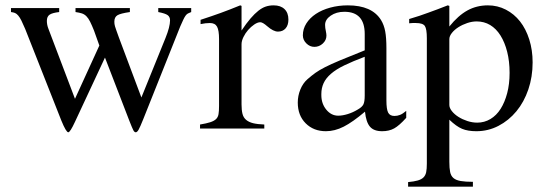

<svg xmlns="http://www.w3.org/2000/svg" viewBox="-20 -480 2039 717"><path d="M694 -450V-435Q686 -432 681.5 -429.5Q677 -427 673 -421.5Q669 -416 664.5 -406.5Q660 -397 653 -381L515 -35Q503 -5 497.5 4.5Q492 14 487 14Q482 14 478 6.5Q474 -1 463 -29L372 -265L260 -25Q242 14 235 14Q227 14 209 -30L74 -372Q66 -391 60 -403Q54 -415 48 -422Q42 -429 36 -431.5Q30 -434 21 -435V-450H201V-435Q175 -432 165 -425Q155 -418 155 -402Q155 -387 161 -372L260 -111L351 -310Q346 -324 341 -338Q336 -352 331 -366Q323 -386 316.5 -399Q310 -412 302.5 -419.5Q295 -427 285.5 -430Q276 -433 262 -435V-450H465V-435Q430 -430 418.5 -423Q407 -416 407 -399Q407 -394 407.5 -390.5Q408 -387 409.5 -381.5Q411 -376 414.5 -366.5Q418 -357 424 -340L508 -116L598 -338Q615 -380 615 -404Q615 -417 606 -423.5Q597 -430 571 -435V-450Z M729 -406Q751 -413 769.5 -419.5Q788 -426 805 -432Q822 -438 839.5 -445Q857 -452 877 -460L882 -458V-366Q900 -393 915.5 -411Q931 -429 945 -440Q959 -451 972.5 -455.5Q986 -460 1002 -460Q1028 -460 1042.5 -446Q1057 -432 1057 -407Q1057 -386 1046.5 -374Q1036 -362 1018 -362Q1001 -362 978 -382Q961 -397 952 -397Q942 -397 929.5 -388.5Q917 -380 906.5 -368Q896 -356 889 -341.5Q882 -327 882 -315V-90Q882 -69 885.5 -55Q889 -41 899 -32.5Q909 -24 925 -20Q941 -16 967 -15V0H727V-15Q751 -19 765 -23.5Q779 -28 786.5 -35Q794 -42 796 -53.5Q798 -65 798 -84V-334Q798 -367 790.5 -380.5Q783 -394 764 -394Q748 -394 729 -390Z M1497 -40Q1471 -11 1452 -0.5Q1433 10 1407 10Q1376 10 1361.5 -7Q1347 -24 1343 -63Q1297 -24 1263.5 -7Q1230 10 1197 10Q1151 10 1121.5 -19.5Q1092 -49 1092 -97Q1092 -122 1101.5 -145.5Q1111 -169 1128 -184Q1144 -198 1158 -208Q1172 -218 1193.5 -229Q1215 -240 1249.5 -254.5Q1284 -269 1342 -292V-353Q1342 -436 1266 -436Q1236 -436 1215 -421.5Q1194 -407 1194 -387Q1194 -376 1197 -363Q1198 -358 1198.5 -354Q1199 -350 1199 -347Q1199 -330 1185.5 -317.5Q1172 -305 1154 -305Q1137 -305 1124 -318Q1111 -331 1111 -348Q1111 -372 1124 -392.5Q1137 -413 1159.5 -428Q1182 -443 1213 -451.5Q1244 -460 1279 -460Q1369 -460 1403 -405Q1414 -387 1418.5 -363Q1423 -339 1423 -300V-105Q1423 -72 1429.5 -59.5Q1436 -47 1453 -47Q1464 -47 1474 -51Q1484 -55 1497 -66ZM1342 -268Q1297 -251 1266 -236Q1235 -221 1216 -204.5Q1197 -188 1188.5 -169.5Q1180 -151 1180 -129V-125Q1180 -93 1198.5 -70.5Q1217 -48 1243 -48Q1259 -48 1278.5 -54Q1298 -60 1316 -71Q1332 -80 1337 -90Q1342 -100 1342 -123Z M1508 -409Q1529 -415 1546.5 -421Q1564 -427 1580.5 -433Q1597 -439 1614.5 -445.5Q1632 -452 1652 -460L1658 -458V-381Q1691 -422 1725.5 -441Q1760 -460 1802 -460Q1838 -460 1869 -444Q1900 -428 1922 -400Q1944 -372 1956.5 -332.5Q1969 -293 1969 -247Q1969 -193 1953 -146Q1937 -99 1908.5 -64.5Q1880 -30 1841.5 -10Q1803 10 1759 10Q1727 10 1705.5 1Q1684 -8 1658 -33V124Q1658 148 1661 162.5Q1664 177 1673.5 185Q1683 193 1700.5 196Q1718 199 1746 199V217H1504V200Q1526 198 1540 194Q1554 190 1561.5 182.5Q1569 175 1571.5 163Q1574 151 1574 131V-337Q1574 -372 1566.5 -383Q1559 -394 1533 -394Q1526 -394 1520.5 -394Q1515 -394 1508 -393ZM1658 -88Q1658 -77 1667.5 -65Q1677 -53 1692 -43.5Q1707 -34 1725.5 -28Q1744 -22 1762 -22Q1789 -22 1811.5 -35.5Q1834 -49 1849.5 -73.5Q1865 -98 1874 -132Q1883 -166 1883 -208Q1883 -251 1874 -286.5Q1865 -322 1849 -347.5Q1833 -373 1810.5 -386.5Q1788 -400 1760 -400Q1743 -400 1725 -394Q1707 -388 1692 -378.5Q1677 -369 1667.5 -357Q1658 -345 1658 -334Z"/></svg>

Font: Klingon pIqaD Mandel
Style: Regular
Weight: 400
Width: 0
Designer: Mike Neff (qa'vaj)
Foundry: Mike Neff and Michael Everson
Version: Version 2.003